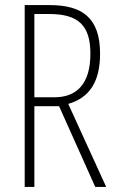

<svg xmlns="http://www.w3.org/2000/svg" viewBox="-20 -734 456 754"><path d="M175 -714H77V0H115V-317H212L354 0H397L248 -326C332 -350 373 -414 373 -523C373 -664 303 -714 175 -714ZM173 -679C289 -679 335 -633 335 -523C335 -402 279 -352 194 -352H115V-679Z"/></svg>

Font: Noto Sans Thai Looped ExtraCondensed ExtraLight
Style: Regular
Weight: 200
Width: 2
Designer: Sasikarn Vongin, Ben Mitchell
Foundry: The Fontpad Ltd
Version: Version 1.001